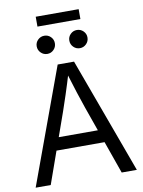

<svg xmlns="http://www.w3.org/2000/svg" viewBox="-109 -1115 886 1189"><g transform="rotate(-10 334.5 -521.0)"><path d="M16.6 0 283.2 -727.5H386.2L652.8 0H557.6L403.8 -435.5Q389.2 -477.5 370.4 -535.2Q351.6 -592.8 323.7 -684.6H345.7Q317.9 -592.3 298.8 -534.2Q279.8 -476.1 265.6 -435.5L111.3 0ZM152.8 -203.6V-283.2H516.6V-203.6ZM437 -803.2Q413.1 -803.2 396.5 -820.1Q379.9 -836.9 379.9 -860.8Q379.9 -884.3 396.7 -900.9Q413.6 -917.5 437 -917.5Q460.4 -917.5 477.3 -900.9Q494.1 -884.3 494.1 -860.8Q494.1 -836.9 477.3 -820.1Q460.4 -803.2 437 -803.2ZM232.4 -803.2Q208.5 -803.2 191.7 -820.1Q174.8 -836.9 174.8 -860.8Q174.8 -884.3 191.7 -900.9Q208.5 -917.5 232.4 -917.5Q255.9 -917.5 272.5 -900.9Q289.1 -884.3 289.1 -860.8Q289.1 -836.9 272.5 -820.1Q255.9 -803.2 232.4 -803.2ZM470.7 -1042.5V-980.5H200.7V-1042.5Z"/></g></svg>

Font: Inter 24pt
Style: Regular
Weight: 400
Designer: Rasmus Andersson
Foundry: rsms
Version: Version 4.001;git-66647c0bb